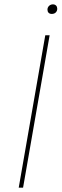

<svg xmlns="http://www.w3.org/2000/svg" viewBox="-20 -862 283 882"><path d="M66 0H86L208 -700H188ZM218 -798C234 -798 243 -809 243 -822C243 -833 236 -842 223 -842C209 -842 198 -831 198 -818C198 -807 204 -798 218 -798Z"/></svg>

Font: Fixel Display Thin
Style: Italic
Weight: 100
Italic angle: -10°
Designer: AlfaBravo + MacPaw
Foundry: Kyrylo Tkachov, Marchela Mozhyna, Serhii Makarenko, Maria Weinstein, Zakhar Kryvoshyya
Version: Version 1.210;Glyphs 3.2 (3217)